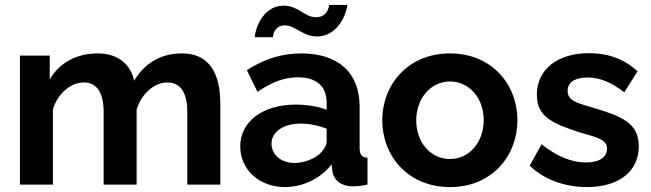

<svg xmlns="http://www.w3.org/2000/svg" viewBox="-20 -750 2645 780"><path d="M875 0V-327C875 -428 847 -533 718 -533C635 -533 567 -494 525 -422C512 -484 464 -533 377 -533C291 -533 221 -495 182 -427V-524H61V0H195V-306C215 -371 268 -415 320 -415C371 -415 401 -378 401 -294V0H535V-305C555 -370 607 -415 660 -415C711 -415 741 -377 741 -294V0Z M1137 -647C1181 -647 1208 -602 1268 -602C1361 -602 1391 -711 1391 -730H1317C1317 -726 1312 -680 1264 -680C1216 -680 1193 -727 1132 -727C1044 -727 1015 -624 1015 -599H1089C1089 -602 1092 -647 1137 -647ZM956 -155C956 -61 1033 10 1138 10C1208 10 1281 -23 1327 -82L1330 -55C1336 -20 1362 7 1416 7C1430 7 1449 5 1473 0V-109C1450 -111 1441 -121 1441 -150V-317C1441 -456 1353 -533 1204 -533C1124 -533 1052 -510 983 -465L1026 -377C1083 -415 1132 -436 1190 -436C1268 -436 1307 -398 1307 -332V-304C1273 -318 1225 -325 1181 -325C1048 -325 956 -257 956 -155ZM1282 -128C1257 -104 1216 -88 1176 -88C1117 -88 1083 -126 1083 -166C1083 -215 1132 -248 1202 -248C1235 -248 1275 -240 1307 -227V-174C1307 -161 1297 -143 1282 -128Z M1533 -261C1533 -117 1637 10 1808 10C1979 10 2082 -117 2082 -261C2082 -407 1978 -533 1808 -533C1638 -533 1533 -407 1533 -261ZM1808 -104C1731 -104 1671 -169 1671 -261C1671 -352 1731 -419 1808 -419C1885 -419 1945 -353 1945 -262C1945 -170 1885 -104 1808 -104Z M2365 10C2492 10 2575 -52 2575 -156C2575 -251 2506 -278 2381 -315C2317 -333 2286 -344 2286 -381C2286 -422 2325 -435 2367 -435C2417 -435 2463 -416 2516 -375L2570 -460C2515 -512 2447 -534 2373 -534C2245 -534 2161 -468 2161 -365C2161 -278 2220 -249 2336 -212C2406 -191 2446 -184 2446 -146C2446 -109 2412 -90 2360 -90C2303 -90 2243 -114 2180 -164L2132 -77C2190 -20 2276 10 2365 10Z"/></svg>

Font: FIGSv2-sans-serif
Style: Bold
Weight: 700
Designer: Matt McInerney, Pablo Impallari, Rodrigo Fuenzalida,Mirko Velimirovic
Foundry: Matt McInerney, Pablo Impallari, Rodrigo Fuenzalida
Version: Version 4.021;hotconv 1.0.109;makeotfexe 2.5.65596